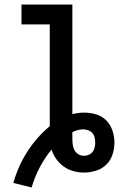

<svg xmlns="http://www.w3.org/2000/svg" viewBox="-20 -755 540 849"><path d="M120 74 39 54Q49 18 64.5 -17Q80 -52 100.5 -84Q121 -116 146 -144.5Q171 -173 200 -197V-647H75V-735H300V-250Q313 -254 326.5 -255.5Q340 -257 353 -257Q380 -257 406 -249Q432 -241 450.5 -222Q469 -203 477.5 -177Q486 -151 486 -125Q486 -98 477.5 -71.5Q469 -45 449.5 -26.5Q430 -8 404 0Q378 8 351 8Q327 8 304 1.5Q281 -5 262 -18.5Q243 -32 229 -51.5Q215 -71 208 -94Q178 -57 155.5 -14.5Q133 28 120 74ZM351 -66Q362 -66 372.5 -70.5Q383 -75 389.5 -83.5Q396 -92 398.5 -103Q401 -114 401 -125Q401 -136 398.5 -147Q396 -158 388.5 -166.5Q381 -175 370 -179Q359 -183 348 -183Q335 -183 323 -179.5Q311 -176 300 -171V-142Q300 -129 301.5 -116Q303 -103 309 -91.5Q315 -80 326.5 -73Q338 -66 351 -66Z"/></svg>

Font: Iosevka Curly Semibold
Style: Regular
Weight: 600
Monospace: yes
Designer: Belleve Invis
Foundry: Belleve Invis
Version: Version 22.1.2; ttfautohint (v1.8.4)